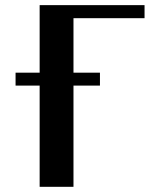

<svg xmlns="http://www.w3.org/2000/svg" viewBox="-20 -720 595 740"><path d="M40 -390.1V-439.9H132.8V-700.2H537.1V-649.9H263.2V-439.9H365.2V-390.1H263.2V0H132.8V-390.1Z"/></svg>

Font: Pfennig
Style: Bold
Weight: 700
Version: Version 20120410 ; ttfautohint (v0.8)